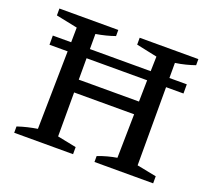

<svg xmlns="http://www.w3.org/2000/svg" viewBox="-112 -797 1047 944"><g transform="rotate(20 411.5 -325.0)"><path d="M47 0V-33Q74 -42 99.5 -48Q125 -54 150 -58L157 -466H62V-514H158L159 -591L47 -614V-650H355V-618Q310 -602 256 -593V-514H574L576 -591L467 -614V-650H774V-618Q751 -610 725.5 -603.5Q700 -597 672 -593V-514H763V-466H672V-57L774 -37V0H467V-31Q493 -41 517.5 -47.5Q542 -54 566 -58L570 -287H256V-57L355 -37V0ZM256 -354H571L573 -466H256Z"/></g></svg>

Font: Piazzolla Medium
Style: Regular
Weight: 500
Designer: Juan Pablo del Peral
Foundry: Huerta Tipografica
Version: Version 1.330